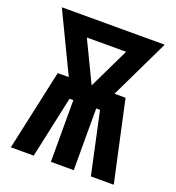

<svg xmlns="http://www.w3.org/2000/svg" viewBox="-133 -841 866 947"><g transform="rotate(20 300.0 -367.5)"><path d="M30 0 122 -423H180L30 -735H570L420 -423H478L570 0H450L380 -324H360V0H240V-324H220L150 0ZM300 -423 403 -637H197Z"/></g></svg>

Font: Iosevka SS04 Heavy Extended
Style: Regular
Weight: 900
Width: 7
Monospace: yes
Designer: Belleve Invis
Foundry: Belleve Invis
Version: Version 19.0.0; ttfautohint (v1.8.4)